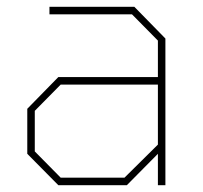

<svg xmlns="http://www.w3.org/2000/svg" viewBox="-20 -543 595 563"><path d="M151 0 60 -92V-224L151 -317H443V-424L367 -501H125V-523H374L465 -430V0H443V-92L352 0ZM158 -22H345L443 -119V-295H158L82 -218V-99Z"/></svg>

Font: Tomorrow Thin
Style: Regular
Weight: 250
Designer: Tony de Marco, Monica Rizzolli
Foundry: Just in Type
Version: Version 2.002